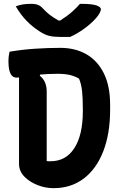

<svg xmlns="http://www.w3.org/2000/svg" viewBox="-20 -969 640 999"><path d="M553 -398Q553 -273 517 -181Q481 -89 415 -39.5Q349 10 259 10Q216 10 176.5 -5.5Q137 -21 111 -46Q79 -76 79 -116V-566Q70 -565 66 -565Q24 -565 24 -650Q24 -678 30 -700Q95 -711 162 -715.5Q229 -720 294 -720Q371 -720 429 -687Q487 -654 520 -588Q553 -522 553 -424ZM223 -131Q228 -130 232.5 -130Q237 -130 243 -130Q323 -130 367 -198.5Q411 -267 411 -390V-401Q411 -457 407 -495Q403 -533 391 -560Q369 -573 343 -579Q317 -585 281 -585Q255 -585 232 -584Q209 -583 189 -581L187 -575Q223 -547 223 -493ZM345 -777H289Q258 -777 235.5 -782.5Q213 -788 184 -807Q147 -831 117.5 -861.5Q88 -892 62 -936Q80 -943 98.5 -946Q117 -949 142 -949Q166 -949 180 -942.5Q194 -936 204 -924Q220 -907 237.5 -893Q255 -879 285 -862H293Q332 -887 356.5 -909Q381 -931 396 -949H402Q458 -949 481.5 -941Q505 -933 505 -921Q505 -914 499 -902Q493 -890 479 -874Q454 -846 418.5 -820Q383 -794 345 -777Z"/></svg>

Font: Recursive Mn Csl St
Style: Bold
Weight: 700
Monospace: yes
Version: Version 1.079;hotconv 1.0.112;makeotfexe 2.5.65598; ttfautoh